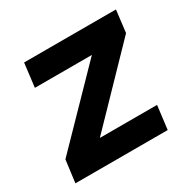

<svg xmlns="http://www.w3.org/2000/svg" viewBox="-120 -626 744 744"><g transform="rotate(-30 252.5 -253.5)"><path d="M14 -1 27 -101 318 -400H63L76 -506H487L475 -407L184 -106H440L427 -1Z"/></g></svg>

Font: Inclusive Sans SemiBold
Style: Italic
Weight: 600
Italic angle: -7°
Designer: Olivia King
Foundry: Olivia King
Version: Version 2.004